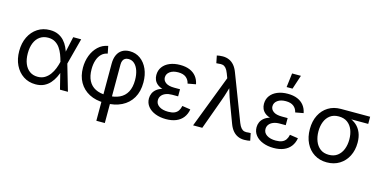

<svg xmlns="http://www.w3.org/2000/svg" viewBox="-87 -1223 3764 1900"><g transform="rotate(15 1795.0 -273.0)"><path d="M285.2 11.7Q214.4 11.7 160.4 -23.9Q106.4 -59.6 75.9 -122.1Q45.4 -184.6 45.4 -266.1Q45.4 -348.1 76.2 -410.6Q106.9 -473.1 161.6 -508.8Q216.3 -544.4 287.6 -544.4Q336.9 -544.4 372.8 -527.8Q408.7 -511.2 433.6 -483.6Q458.5 -456.1 474.6 -421.9Q490.7 -387.7 499.5 -352.5H530.8L537.1 -269.5L615.7 0H534.2L466.8 -269.5Q458 -303.2 444.8 -337.9Q431.6 -372.6 411.4 -401.9Q391.1 -431.2 361.1 -449Q331.1 -466.8 289.6 -466.8Q241.2 -466.8 206.1 -442.4Q170.9 -418 152.1 -372.8Q133.3 -327.6 133.3 -265.6Q133.3 -204.6 151.9 -159.7Q170.4 -114.7 204.6 -90.3Q238.8 -65.9 286.1 -65.9Q327.6 -65.9 358.2 -84.2Q388.7 -102.5 410.4 -132.3Q432.1 -162.1 445.8 -197.3Q459.5 -232.4 467.3 -266.6L526.4 -535.6H607.9L537.1 -266.6L530.8 -185.1H502.4Q492.2 -150.4 475.1 -115.7Q458 -81.1 432.6 -52.2Q407.2 -23.4 371.1 -5.9Q335 11.7 285.2 11.7Z M961.4 204.1V-380.9Q961.4 -433.6 978.3 -470.5Q995.1 -507.3 1027.1 -526.9Q1059.1 -546.4 1104.5 -546.4Q1166.5 -546.4 1213.6 -512.2Q1260.7 -478 1287.1 -418.5Q1313.5 -358.9 1313.5 -281.7Q1313.5 -189 1275.1 -123.3Q1236.8 -57.6 1166.7 -22.9Q1096.7 11.7 1002.4 11.7H992.2Q902.3 11.7 836.2 -22.9Q770 -57.6 733.6 -121.1Q697.3 -184.6 697.3 -270.5Q697.3 -336.4 719.2 -394.5Q741.2 -452.6 783 -492.2Q824.7 -531.7 883.3 -542L898.4 -466.8Q861.3 -460.4 835.9 -435.3Q810.5 -410.2 797.1 -369.6Q783.7 -329.1 783.7 -277.3Q783.7 -207.5 807.9 -160.4Q832 -113.3 878.7 -89.6Q925.3 -65.9 992.2 -65.9H1002.4Q1074.7 -65.9 1125 -89.6Q1175.3 -113.3 1201.4 -161.6Q1227.5 -210 1227.5 -283.2Q1227.5 -337.4 1213.4 -379.4Q1199.2 -421.4 1173.3 -445.1Q1147.5 -468.8 1111.8 -468.8Q1090.8 -468.8 1076.7 -460.2Q1062.5 -451.7 1055.4 -435.3Q1048.3 -418.9 1048.3 -396V204.1Z M1621.1 10.3Q1560.1 10.3 1511.5 -8.8Q1462.9 -27.8 1434.8 -62.7Q1406.7 -97.7 1406.7 -145Q1406.7 -171.9 1417.5 -196.5Q1428.2 -221.2 1451.9 -240.7Q1475.6 -260.3 1515.1 -271.5Q1554.7 -282.7 1611.8 -282.7H1680.7V-238.8H1619.1Q1582 -238.8 1554.4 -227.8Q1526.9 -216.8 1511.7 -197Q1496.6 -177.2 1496.6 -150.9Q1496.6 -112.3 1531.2 -89.1Q1565.9 -65.9 1624.5 -65.9Q1662.6 -65.9 1687.3 -76.4Q1711.9 -86.9 1725.8 -107.4Q1739.7 -127.9 1745.6 -157.7L1830.6 -145Q1822.3 -95.7 1795.4 -60.8Q1768.6 -25.9 1724.6 -7.8Q1680.7 10.3 1621.1 10.3ZM1614.7 -256.8Q1558.1 -256.8 1519.8 -267.3Q1481.4 -277.8 1459.2 -296.1Q1437 -314.5 1427.2 -337.9Q1417.5 -361.3 1417.5 -387.2Q1417.5 -435.5 1443.4 -470.7Q1469.2 -505.9 1515.1 -525.1Q1561 -544.4 1621.6 -544.4Q1679.2 -544.4 1720.5 -526.9Q1761.7 -509.3 1786.9 -477.3Q1812 -445.3 1820.8 -399.9L1738.3 -384.8Q1730 -423.3 1701.4 -446Q1672.9 -468.8 1621.1 -468.8Q1568.4 -468.8 1536.6 -445.6Q1504.9 -422.4 1504.9 -386.2Q1504.9 -354 1533.9 -332.8Q1563 -311.5 1621.6 -311.5H1680.7V-256.8Z M1897.9 0 2104 -537.6 2086.4 -584Q2073.7 -617.2 2058.8 -633.8Q2043.9 -650.4 2025.6 -654.5Q2007.3 -658.7 1983.4 -654.8L1960.9 -653.3L1945.8 -728.5Q1955.6 -731 1971.9 -733.2Q1988.3 -735.4 2005.9 -735.4Q2042 -735.4 2071.5 -722.4Q2101.1 -709.5 2123.8 -682.9Q2146.5 -656.2 2162.1 -614.7L2342.8 -143.6Q2355.5 -111.3 2370.4 -94.5Q2385.3 -77.6 2403.6 -73.2Q2421.9 -68.8 2445.8 -72.8L2468.3 -73.7L2483.4 1Q2474.1 3.4 2458.3 5.6Q2442.4 7.8 2423.3 7.8Q2387.7 7.8 2358.2 -5.1Q2328.6 -18.1 2305.9 -44.7Q2283.2 -71.3 2267.6 -112.8L2191.9 -314.9Q2174.3 -361.8 2161.1 -406.2Q2147.9 -450.7 2134.3 -495.6H2163.1Q2149.4 -452.1 2136.5 -406.5Q2123.5 -360.8 2106.4 -314.9L1992.2 0Z M2723.6 10.3Q2662.6 10.3 2614 -8.8Q2565.4 -27.8 2537.4 -62.7Q2509.3 -97.7 2509.3 -145Q2509.3 -171.9 2520 -196.5Q2530.8 -221.2 2554.4 -240.7Q2578.1 -260.3 2617.7 -271.5Q2657.2 -282.7 2714.4 -282.7H2783.2V-238.8H2721.7Q2684.6 -238.8 2657 -227.8Q2629.4 -216.8 2614.3 -197Q2599.1 -177.2 2599.1 -150.9Q2599.1 -112.3 2633.8 -89.1Q2668.5 -65.9 2727.1 -65.9Q2765.1 -65.9 2789.8 -76.4Q2814.5 -86.9 2828.4 -107.4Q2842.3 -127.9 2848.1 -157.7L2933.1 -145Q2924.8 -95.7 2897.9 -60.8Q2871.1 -25.9 2827.1 -7.8Q2783.2 10.3 2723.6 10.3ZM2717.3 -256.8Q2660.6 -256.8 2622.3 -267.3Q2584 -277.8 2561.8 -296.1Q2539.6 -314.5 2529.8 -337.9Q2520 -361.3 2520 -387.2Q2520 -435.5 2545.9 -470.7Q2571.8 -505.9 2617.7 -525.1Q2663.6 -544.4 2724.1 -544.4Q2781.7 -544.4 2823 -526.9Q2864.3 -509.3 2889.4 -477.3Q2914.6 -445.3 2923.3 -399.9L2840.8 -384.8Q2832.5 -423.3 2804 -446Q2775.4 -468.8 2723.6 -468.8Q2670.9 -468.8 2639.2 -445.6Q2607.4 -422.4 2607.4 -386.2Q2607.4 -354 2636.5 -332.8Q2665.5 -311.5 2724.1 -311.5H2783.2V-256.8ZM2693.8 -605.5 2711.4 -749.5H2801.8L2754.4 -605.5Z M3269 11.7Q3195.8 11.7 3140.4 -23.2Q3085 -58.1 3054.2 -120.4Q3023.4 -182.6 3023.4 -264.2Q3023.4 -345.7 3054.4 -406.7Q3085.4 -467.8 3140.6 -501.7Q3195.8 -535.6 3269 -535.6H3568.4V-462.4H3346.7L3269 -458.5Q3216.3 -458.5 3181.4 -432.9Q3146.5 -407.2 3128.9 -363.3Q3111.3 -319.3 3111.3 -264.2Q3111.3 -209.5 3128.9 -164.3Q3146.5 -119.1 3181.4 -92.5Q3216.3 -65.9 3269 -65.9Q3322.3 -65.9 3357.4 -92.8Q3392.6 -119.6 3410.2 -164.6Q3427.7 -209.5 3427.7 -264.2Q3427.7 -319.3 3410.2 -363.3Q3392.6 -407.2 3357.4 -432.9Q3322.3 -458.5 3269 -458.5V-487.8Q3322.8 -487.8 3367.7 -473.1Q3412.6 -458.5 3445.6 -429.7Q3478.5 -400.9 3496.8 -356.9Q3515.1 -313 3515.1 -254.4Q3515.1 -177.7 3484.4 -117.4Q3453.6 -57.1 3398.2 -22.7Q3342.8 11.7 3269 11.7Z"/></g></svg>

Font: Inter 20pt
Style: Regular
Weight: 400
Version: Version 4.001;git-66647c0bb